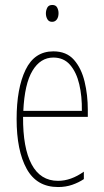

<svg xmlns="http://www.w3.org/2000/svg" viewBox="-20 -744 420 774"><path d="M195 -537Q248 -537 278 -503Q308 -469 321 -415Q334 -361 334 -301V-273H73Q72 -148 107.5 -81.5Q143 -15 214 -15Q266 -15 318 -52V-22Q297 -8 271 1Q245 10 214 10Q128 10 87.5 -63.5Q47 -137 47 -264Q47 -388 83 -462.5Q119 -537 195 -537ZM195 -512Q143 -512 111 -459Q79 -406 74 -297H310Q311 -356 299.5 -404.5Q288 -453 262.5 -482.5Q237 -512 195 -512ZM191 -724Q205 -724 210.5 -713.5Q216 -703 216 -691Q216 -675 209 -665.5Q202 -656 190 -656Q177 -656 171 -666.5Q165 -677 165 -690Q165 -702 170.5 -713Q176 -724 191 -724Z"/></svg>

Font: Noto Sans Lao ExtraCondensed Thin
Style: Regular
Weight: 100
Width: 2
Designer: Monotype Design Team
Foundry: Monotype Imaging Inc.
Version: Version 2.003; ttfautohint (v1.8.4.7-5d5b)